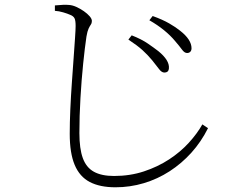

<svg xmlns="http://www.w3.org/2000/svg" viewBox="-20 -755 1040 815"><path d="M626 -499Q607 -522 585 -542Q563 -562 525 -587L539 -605Q580 -589 607 -570.5Q634 -552 652 -538Q700 -499 697 -465Q696 -455 691 -451Q686 -447 678 -447Q666 -447 655 -462Q644 -477 626 -499ZM723 -581Q704 -604 676.5 -626.5Q649 -649 614 -669L628 -687Q670 -672 698.5 -655.5Q727 -639 744 -625Q793 -587 793 -550Q793 -541 788 -535.5Q783 -530 774 -530Q763 -530 752.5 -544.5Q742 -559 723 -581ZM213 -709V-732Q233 -734 247.5 -734.5Q262 -735 273 -734Q288 -733 304.5 -725.5Q321 -718 336 -707.5Q351 -697 360.5 -686Q370 -675 370 -666Q370 -657 365.5 -650.5Q361 -644 356 -633.5Q351 -623 347 -600Q340 -553 333 -484.5Q326 -416 321.5 -339Q317 -262 317 -190Q317 -124 331.5 -84Q346 -44 378.5 -26Q411 -8 464 -8Q532 -8 591 -27.5Q650 -47 698 -78.5Q746 -110 781.5 -149Q817 -188 839 -227L863 -211Q834 -153 792.5 -107Q751 -61 700 -28Q649 5 590.5 22.5Q532 40 470 40Q404 40 361 17.5Q318 -5 297 -55Q276 -105 276 -187Q276 -235 278.5 -291Q281 -347 285 -403Q289 -459 292.5 -508.5Q296 -558 298.5 -594Q301 -630 301 -645Q301 -669 296 -678Q291 -687 278 -692Q267 -697 248.5 -702.5Q230 -708 213 -709Z"/></svg>

Font: Noto Serif TC
Style: Regular
Weight: 200
Designer: Ryoko NISHIZUKA 西塚涼子 (kana & ideographs); Frank Grießhammer (Latin, Greek & Cyrillic); Wenlong ZHANG 张文龙 (bopomofo); San
Foundry: Adobe
Version: Version 2.001;hotconv 1.1.0;makeotfexe 2.6.0